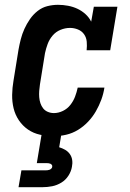

<svg xmlns="http://www.w3.org/2000/svg" viewBox="-20 -558 540 798"><path d="M204 8Q175 8 147 2Q119 -4 96.5 -19.5Q74 -35 58.5 -58Q43 -81 36.5 -108Q30 -135 30.5 -164Q31 -193 36 -222L57 -352Q61 -374 66.5 -395.5Q72 -417 81.5 -438Q91 -459 104.5 -478.5Q118 -498 136.5 -512.5Q155 -527 177 -532.5Q199 -538 221 -538Q242 -538 263 -534Q284 -530 302 -521.5Q320 -513 335 -499.5Q350 -486 359 -468L370 -530H468L438 -349H340Q342 -367 340.5 -384.5Q339 -402 329.5 -415.5Q320 -429 304 -435.5Q288 -442 271 -442Q251 -442 231.5 -434Q212 -426 198.5 -410Q185 -394 178 -375Q171 -356 167 -337L146 -207Q144 -194 143 -180.5Q142 -167 143 -154Q144 -141 148 -129Q152 -117 159.5 -107.5Q167 -98 179 -93Q191 -88 204 -88Q223 -88 241.5 -97Q260 -106 272.5 -122Q285 -138 292 -156.5Q299 -175 303 -194H414Q410 -168 401 -143.5Q392 -119 378.5 -95.5Q365 -72 346 -52Q327 -32 304 -18Q281 -4 255 2Q229 8 204 8ZM57 220 69 150H169Q173 150 177.5 149.5Q182 149 186 147.5Q190 146 193.5 142.5Q197 139 197 135Q198 131 195.5 127.5Q193 124 189.5 122.5Q186 121 182 120.5Q178 120 174 120H133L153 0H235L226 54Q239 58 250.5 64.5Q262 71 270 82Q278 93 280 107Q282 121 279 135Q276 154 264.5 172Q253 190 235 201Q217 212 197 216Q177 220 157 220Z"/></svg>

Font: Iosevka Curly Slab Oblique
Style: Bold
Weight: 700
Italic angle: -9°
Monospace: yes
Designer: Belleve Invis
Foundry: Belleve Invis
Version: Version 11.1.0; ttfautohint (v1.8.3)